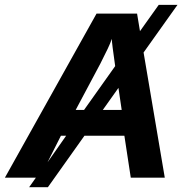

<svg xmlns="http://www.w3.org/2000/svg" viewBox="-41 -745 783 805"><path d="M561 -524.9 649.9 0H507.3L480.5 -175.8H313L159.7 40H81.1L109.4 0H-20.5L363.8 -688H533.7L545.9 -614.3L624.5 -724.6H703.1ZM276.4 -284.2H311.5L441.9 -467.8Q427.7 -566.9 427.7 -582Q422.9 -566.4 410.6 -540.5Q398.4 -514.6 379.9 -478.5ZM390.1 -284.2H469.2L455.6 -376.5ZM214.4 -175.8 158.2 -64.5 236.3 -175.8Z"/></svg>

Font: Arimo
Style: Bold Italic
Weight: 700
Italic angle: -12°
Designer: Steve Matteson
Foundry: Monotype Imaging Inc.
Version: Version 1.33